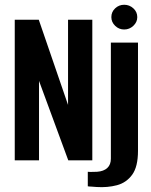

<svg xmlns="http://www.w3.org/2000/svg" viewBox="-20 -674 635 807"><path d="M42 0V-591H143L266 -233V-591H368V0H267L144 -334V0ZM386 112Q380 111 366.5 110.5Q353 110 349 109V48Q357 49 369 48.5Q381 48 388 48Q416 46 431 32Q446 18 446 -7V-495H560V-40Q560 27 535.5 60.5Q511 94 471.5 104.5Q432 115 386 112ZM502 -550Q480 -550 464 -565.5Q448 -581 448 -602Q448 -624 464 -639Q480 -654 502 -654Q524 -654 540.5 -639Q557 -624 557 -602Q557 -581 540.5 -565.5Q524 -550 502 -550Z"/></svg>

Font: Alumni Sans
Style: Bold
Weight: 700
Designer: Robert E. Leuschke
Foundry: Robert E. Leuschke
Version: Version 1.018